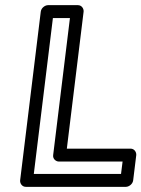

<svg xmlns="http://www.w3.org/2000/svg" viewBox="-20 -699 548 744"><path d="M111 -25 185 -629H251L186 -98C184 -83 197 -73 208 -73H455L449 -25ZM58 0C57 11 65 25 80 25H468C479 25 494 15 496 0L508 -98C509 -109 501 -123 486 -123H239L304 -654C305 -665 297 -679 282 -679H166C155 -679 140 -669 138 -654Z"/></svg>

Font: Falling Sky
Style: OuObl
Weight: 400
Designer: Paul D. Hunt
Foundry: Adobe Systems Incorporated
Version: Version 1.02